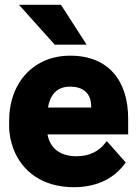

<svg xmlns="http://www.w3.org/2000/svg" viewBox="-20 -770 575 800"><path d="M18 -246C18 -211 25 -178 37 -147C73 -55 158 10 288 10C388 10 458 -30 500 -88L504 -93L425 -182L419 -175C393 -141 355 -119 298 -119C229 -119 188 -154 178 -210H514V-276C514 -431 434 -538 273 -538C234 -538 199 -531 168 -518C77 -479 18 -389 18 -265ZM59 -750 208 -584H341L234 -750ZM180 -322C188 -371 214 -409 272 -409C329 -409 360 -379 360 -326V-322Z"/></svg>

Font: Asimov Pro
Style: Blk
Weight: 900
Designer: Google
Version: Version 2.000980; 2014